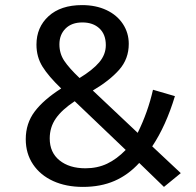

<svg xmlns="http://www.w3.org/2000/svg" viewBox="-20 -721 769 753"><path d="M485 -549Q485 -490 447.5 -447.5Q410 -405 344 -366L520 -200Q560 -281 580 -369L666 -344Q631 -228 577 -147L689 -42L623 12L526 -82Q483 -35 429 -11.5Q375 12 305 12Q239 12 188.5 -11Q138 -34 109.5 -76.5Q81 -119 81 -175Q81 -237 116 -283.5Q151 -330 220 -374Q170 -422 146.5 -460Q123 -498 123 -546Q123 -614 170.5 -657.5Q218 -701 302 -701Q356 -701 397.5 -681.5Q439 -662 462 -627Q485 -592 485 -549ZM213 -547Q213 -511 232 -482.5Q251 -454 292 -415Q343 -446 369 -476.5Q395 -507 395 -544Q395 -586 370 -609.5Q345 -633 303 -633Q261 -633 237 -609Q213 -585 213 -547ZM175 -178Q175 -123 213.5 -92Q252 -61 315 -61Q362 -61 400 -79Q438 -97 473 -133L273 -324Q223 -291 199 -256.5Q175 -222 175 -178Z"/></svg>

Font: FiraGOUPP
Style: Medium
Weight: 400
Designer: bBox Type
Foundry: bBox Type GmbH
Version: Version 1.001